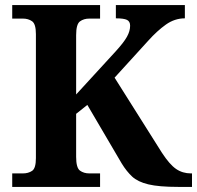

<svg xmlns="http://www.w3.org/2000/svg" viewBox="-20 -734 774 754"><path d="M28 0V-53H70Q91 -53 106 -63Q121 -73 121 -113V-600Q121 -640 106 -650.5Q91 -661 70 -661H28V-714H373V-661H331Q309 -661 294 -650Q279 -639 279 -596V-363L434 -532Q466 -567 478.5 -589.5Q491 -612 491 -633Q491 -650 478.5 -656Q466 -662 435 -662V-714H706V-662Q666 -662 631.5 -637.5Q597 -613 562 -574L430 -429L616 -134Q646 -88 671.5 -70.5Q697 -53 730 -53H734V0H680Q604 0 562.5 -10Q521 -20 499 -40.5Q477 -61 458 -92L323 -322L279 -287V-118Q279 -75 294 -64Q309 -53 331 -53H373V0Z"/></svg>

Font: Noto Serif Tibetan
Style: Bold
Weight: 700
Designer: Monotype Design Team
Foundry: Monotype Imaging Inc.
Version: Version 2.103; ttfautohint (v1.8.4.7-5d5b)